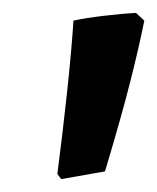

<svg xmlns="http://www.w3.org/2000/svg" viewBox="-20 -686 244 298"><path d="M75 -408 69 -416Q77 -477 84 -542Q91 -607 94 -654Q112 -658 141.5 -661.5Q171 -665 191 -666L204 -654Q196 -614 182.5 -560.5Q169 -507 143 -420Z"/></svg>

Font: Albura ExtraBold
Style: Italic
Weight: 758
Italic angle: -7°
Designer: Mercedes Jáuregui
Foundry: Omnibus-Type Team
Version: Version 1.000; ttfautohint (v1.8.3)